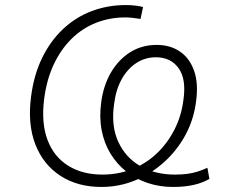

<svg xmlns="http://www.w3.org/2000/svg" viewBox="-20 -733 891 761"><path d="M382 8Q287 8 219 -36.5Q151 -81 120 -161Q89 -241 103 -349Q114 -436 147 -503.5Q180 -571 230 -618Q280 -665 343.5 -689Q407 -713 479 -713Q500 -713 519 -710.5Q538 -708 547 -705L537 -658Q519 -661 503.5 -662.5Q488 -664 477 -664Q415 -664 360.5 -642.5Q306 -621 263.5 -579Q221 -537 193 -477.5Q165 -418 155 -341Q143 -245 168.5 -178Q194 -111 250.5 -76Q307 -41 386 -41Q448 -41 503 -62.5Q558 -84 600.5 -124Q643 -164 671 -218.5Q699 -273 707 -337Q719 -419 688 -462.5Q657 -506 598 -506Q555 -506 520 -483Q485 -460 462 -418.5Q439 -377 432 -319Q420 -233 449 -170.5Q478 -108 536.5 -74.5Q595 -41 673 -41Q697 -41 719 -43.5Q741 -46 762 -52.5Q783 -59 802 -68L810 -24Q783 -8 747 0Q711 8 666 8Q612 8 564.5 -8Q517 -24 480 -53.5Q443 -83 418 -124Q393 -165 383 -216.5Q373 -268 381 -327Q390 -395 420 -446Q450 -497 496 -526Q542 -555 601 -555Q655 -555 693.5 -528.5Q732 -502 749.5 -452Q767 -402 757 -330Q748 -259 715 -198Q682 -137 630.5 -90.5Q579 -44 515.5 -18Q452 8 382 8Z"/></svg>

Font: Nunito Sans 7pt ExtraLight
Style: Italic
Weight: 250
Italic angle: -9°
Designer: Vernon Adams
Foundry: Vernon Adams
Version: Version 3.101;gftools[0.9.27]